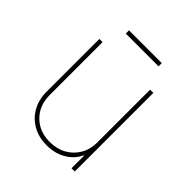

<svg xmlns="http://www.w3.org/2000/svg" viewBox="-188 -808 943 943"><g transform="rotate(45 284.0 -336.0)"><path d="M449.2 -178.7V-545.9H471.7V0H449.2V-86.9H446.3Q426.8 -43.9 382.8 -18.3Q338.9 7.3 282.2 6.8Q228 6.8 186 -16.8Q144 -40.5 120.4 -82.5Q96.7 -124.5 96.7 -178.7V-545.9H119.1V-178.7Q119.1 -106.4 164.6 -61Q210 -15.6 282.2 -15.6Q331.1 -15.6 368.7 -36.6Q406.2 -57.6 427.7 -94.5Q449.2 -131.3 449.2 -178.7ZM397.5 -678.7V-656.2H169.9V-678.7Z"/></g></svg>

Font: Inter Tight Thin
Style: Regular
Weight: 250
Designer: Rasmus Andersson
Foundry: rsms
Version: Version 3.004